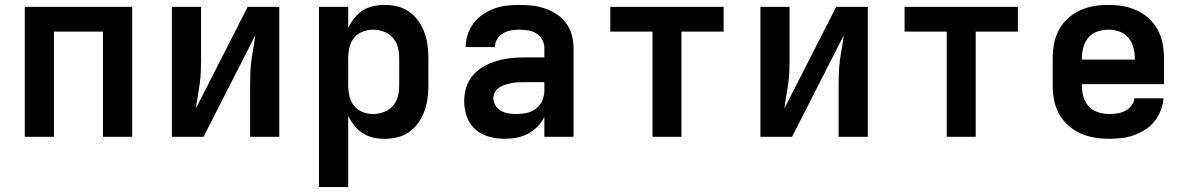

<svg xmlns="http://www.w3.org/2000/svg" viewBox="-20 -558 4840 783"><path d="M81 0V-530H519V0H400V-429H200V0Z M681 0V-530H800V-318Q800 -293 799 -267.5Q798 -242 794.5 -216.5Q791 -191 786.5 -166Q782 -141 779 -116L990 -530H1119V0H1000V-212Q1000 -237 1001 -262.5Q1002 -288 1005.5 -313.5Q1009 -339 1013.5 -364Q1018 -389 1021 -414L810 0Z M1281 205V-530H1400V-444Q1410 -465 1424.5 -483.5Q1439 -502 1459 -515Q1479 -528 1502 -533Q1525 -538 1549 -538Q1576 -538 1602 -531.5Q1628 -525 1649.5 -509.5Q1671 -494 1686.5 -472Q1702 -450 1711 -425Q1720 -400 1723.5 -373.5Q1727 -347 1727 -320V-210Q1727 -183 1723.5 -156.5Q1720 -130 1711 -105Q1702 -80 1686.5 -58Q1671 -36 1649.5 -20.5Q1628 -5 1602 1.5Q1576 8 1549 8Q1525 8 1502 3Q1479 -2 1459 -15Q1439 -28 1424.5 -46.5Q1410 -65 1400 -86V205ZM1501 -93Q1523 -93 1545 -101Q1567 -109 1582 -126Q1597 -143 1602.5 -165Q1608 -187 1608 -210V-320Q1608 -343 1602.5 -365Q1597 -387 1582 -404Q1567 -421 1545 -429Q1523 -437 1501 -437Q1479 -437 1458 -428.5Q1437 -420 1423.5 -403Q1410 -386 1405 -364Q1400 -342 1400 -320V-210Q1400 -188 1405 -166Q1410 -144 1423.5 -127Q1437 -110 1458 -101.5Q1479 -93 1501 -93Z M2039 8Q2006 8 1974.5 -0.5Q1943 -9 1919 -30Q1895 -51 1884 -82Q1873 -113 1873 -145Q1873 -174 1881.5 -202Q1890 -230 1909.5 -252Q1929 -274 1954.5 -288Q1980 -302 2007.5 -310Q2035 -318 2064 -321Q2093 -324 2122 -324H2200V-362Q2200 -380 2191.5 -396Q2183 -412 2167.5 -421.5Q2152 -431 2134 -434Q2116 -437 2098 -437Q2081 -437 2064 -434Q2047 -431 2032 -422.5Q2017 -414 2007.5 -398.5Q1998 -383 1998 -366H1879Q1879 -366 1879 -366Q1879 -366 1879 -366Q1879 -392 1887.5 -417.5Q1896 -443 1911.5 -463.5Q1927 -484 1949 -499Q1971 -514 1995.5 -523Q2020 -532 2046 -535Q2072 -538 2098 -538Q2125 -538 2151.5 -535Q2178 -532 2203.5 -523Q2229 -514 2251.5 -499Q2274 -484 2289.5 -462.5Q2305 -441 2312 -415Q2319 -389 2319 -362V0H2200V-81Q2189 -59 2171.5 -41.5Q2154 -24 2132.5 -12.5Q2111 -1 2087 3.5Q2063 8 2039 8ZM2086 -93Q2107 -93 2128 -97.5Q2149 -102 2166 -115Q2183 -128 2191.5 -148Q2200 -168 2200 -189V-223H2122Q2108 -223 2094.5 -222.5Q2081 -222 2068 -219.5Q2055 -217 2042 -213Q2029 -209 2017.5 -202Q2006 -195 1999 -183Q1992 -171 1992 -158Q1992 -142 2001 -127.5Q2010 -113 2024 -105.5Q2038 -98 2054 -95.5Q2070 -93 2086 -93Z M2641 0V-429H2469V-530H2931V-429H2759V0Z M3081 0V-530H3200V-318Q3200 -293 3199 -267.5Q3198 -242 3194.5 -216.5Q3191 -191 3186.5 -166Q3182 -141 3179 -116L3390 -530H3519V0H3400V-212Q3400 -237 3401 -262.5Q3402 -288 3405.5 -313.5Q3409 -339 3413.5 -364Q3418 -389 3421 -414L3210 0Z M3841 0V-429H3669V-530H4131V-429H3959V0Z M4503 8Q4473 8 4443 3Q4413 -2 4385.5 -14.5Q4358 -27 4335.5 -47.5Q4313 -68 4298.5 -94.5Q4284 -121 4278.5 -150.5Q4273 -180 4273 -210V-320Q4273 -350 4278.5 -379.5Q4284 -409 4298 -435.5Q4312 -462 4334.5 -482.5Q4357 -503 4384 -515.5Q4411 -528 4440.5 -533Q4470 -538 4500 -538Q4530 -538 4559.5 -533Q4589 -528 4616 -515.5Q4643 -503 4665.5 -482.5Q4688 -462 4702 -435.5Q4716 -409 4721.5 -379.5Q4727 -350 4727 -320V-215H4392V-210Q4392 -187 4398 -164.5Q4404 -142 4419.5 -125Q4435 -108 4457.5 -100.5Q4480 -93 4503 -93Q4519 -93 4536 -95.5Q4553 -98 4568 -105.5Q4583 -113 4594 -127Q4605 -141 4606 -157H4725Q4723 -132 4713.5 -107.5Q4704 -83 4688 -63Q4672 -43 4650 -29Q4628 -15 4604 -6.5Q4580 2 4554 5Q4528 8 4503 8ZM4392 -315H4608V-320Q4608 -343 4602 -365Q4596 -387 4581.5 -404.5Q4567 -422 4545 -429.5Q4523 -437 4500 -437Q4477 -437 4455 -429.5Q4433 -422 4418.5 -404.5Q4404 -387 4398 -365Q4392 -343 4392 -320Z"/></svg>

Font: Iosevka Curly Extended
Style: Bold
Weight: 700
Width: 7
Monospace: yes
Designer: Belleve Invis
Foundry: Belleve Invis
Version: Version 11.1.0; ttfautohint (v1.8.3)